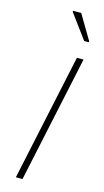

<svg xmlns="http://www.w3.org/2000/svg" viewBox="-139 -964 544 1007"><g transform="rotate(15 133.0 -460.5)"><path d="M61 0 208 -688H244L97 0ZM222 -783 124 -916 125 -921H169L248 -788L247 -783Z"/></g></svg>

Font: Saira Thin Thin
Style: Italic
Weight: 250
Italic angle: -12°
Version: Version 1.101